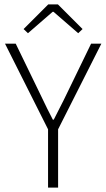

<svg xmlns="http://www.w3.org/2000/svg" viewBox="-20 -859 487 879"><path d="M200 0V-267L3 -659H52L152 -453Q205 -342 222 -311H226Q281 -418 297 -453L397 -659H444L246 -267V0ZM88 -726 201 -839H245L358 -726L338 -707L225 -805H221L108 -707Z"/></svg>

Font: Toshiba Sans Light
Style: Regular
Weight: 300
Designer: Paul D. Hunt
Foundry: Toshiba Corporation
Version: Version 2.020;PS 2.0;hotconv 1.0.86;makeotf.lib2.5.63406